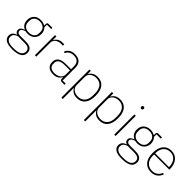

<svg xmlns="http://www.w3.org/2000/svg" viewBox="200 -1969 3425 3425"><g transform="rotate(45 1912.5 -257.0)"><path d="M506 63Q506 140 443.5 176Q381 212 264 212Q150 212 99 177Q48 142 48 83Q48 38 73 9.5Q98 -19 143 -33V-37Q92 -54 92 -106Q92 -141 117.5 -162Q143 -183 178 -193V-196Q134 -216 109.5 -254Q85 -292 85 -349Q85 -388 97.5 -419.5Q110 -451 133 -473.5Q156 -496 189 -508Q222 -520 263 -520Q329 -520 371 -490V-530Q371 -567 406 -567H503V-536H395V-472Q418 -449 430.5 -418Q443 -387 443 -349Q443 -311 430 -279.5Q417 -248 393.5 -225.5Q370 -203 337 -190.5Q304 -178 264 -178Q249 -178 236 -180Q223 -182 209 -185Q168 -174 146 -156Q124 -138 124 -111Q124 -90 142 -74.5Q160 -59 209 -59H338Q427 -59 466.5 -26.5Q506 6 506 63ZM471 65Q471 22 441.5 -2Q412 -26 336 -26H177Q135 -15 109 10.5Q83 36 83 79Q83 124 123 152.5Q163 181 236 181H291Q331 181 364 174Q397 167 421 153Q445 139 458 117Q471 95 471 65ZM264 -209Q330 -209 367 -243Q404 -277 404 -331V-367Q404 -421 367 -455Q330 -489 264 -489Q197 -489 160.5 -455Q124 -421 124 -367V-331Q124 -277 161 -243Q198 -209 264 -209Z M628 0V-508H663V-419H667Q683 -455 719 -481.5Q755 -508 823 -508H861V-475H817Q786 -475 758 -467Q730 -459 709 -443Q688 -427 675.5 -403.5Q663 -380 663 -349V0Z M1305 0Q1264 0 1262 -42V-79H1258Q1240 -40 1201 -14Q1162 12 1096 12Q1017 12 974 -26Q931 -64 931 -133Q931 -166 941 -193Q951 -220 974.5 -239.5Q998 -259 1035.5 -269.5Q1073 -280 1128 -280H1261V-348Q1261 -420 1226 -454.5Q1191 -489 1122 -489Q1015 -489 974 -399L949 -416Q970 -463 1011 -491.5Q1052 -520 1123 -520Q1208 -520 1252 -476.5Q1296 -433 1296 -352V-31H1374V0ZM1099 -19Q1132 -19 1161.5 -27.5Q1191 -36 1213 -52Q1235 -68 1248 -92Q1261 -116 1261 -148V-252H1128Q1044 -252 1006 -223.5Q968 -195 968 -148V-120Q968 -70 1004.5 -44.5Q1041 -19 1099 -19Z M1496 -508H1531V-429H1534Q1551 -466 1591 -493Q1631 -520 1695 -520Q1795 -520 1850.5 -452.5Q1906 -385 1906 -254Q1906 -123 1850.5 -55.5Q1795 12 1695 12Q1631 12 1591 -15.5Q1551 -43 1534 -79H1531V200H1496ZM1690 -20Q1775 -20 1821.5 -75Q1868 -130 1868 -225V-283Q1868 -378 1821.5 -433.5Q1775 -489 1690 -489Q1658 -489 1629 -479.5Q1600 -470 1578.5 -453.5Q1557 -437 1544 -413.5Q1531 -390 1531 -362V-148Q1531 -119 1544 -95.5Q1557 -72 1578.5 -55Q1600 -38 1629 -29Q1658 -20 1690 -20Z M2063 -508H2098V-429H2101Q2118 -466 2158 -493Q2198 -520 2262 -520Q2362 -520 2417.5 -452.5Q2473 -385 2473 -254Q2473 -123 2417.5 -55.5Q2362 12 2262 12Q2198 12 2158 -15.5Q2118 -43 2101 -79H2098V200H2063ZM2257 -20Q2342 -20 2388.5 -75Q2435 -130 2435 -225V-283Q2435 -378 2388.5 -433.5Q2342 -489 2257 -489Q2225 -489 2196 -479.5Q2167 -470 2145.5 -453.5Q2124 -437 2111 -413.5Q2098 -390 2098 -362V-148Q2098 -119 2111 -95.5Q2124 -72 2145.5 -55Q2167 -38 2196 -29Q2225 -20 2257 -20Z M2648 -665Q2632 -665 2625 -672.5Q2618 -680 2618 -691V-700Q2618 -711 2624.5 -718.5Q2631 -726 2647 -726Q2663 -726 2670 -718.5Q2677 -711 2677 -700V-691Q2677 -680 2670.5 -672.5Q2664 -665 2648 -665ZM2630 -508H2665V0H2630Z M3271 63Q3271 140 3208.5 176Q3146 212 3029 212Q2915 212 2864 177Q2813 142 2813 83Q2813 38 2838 9.5Q2863 -19 2908 -33V-37Q2857 -54 2857 -106Q2857 -141 2882.5 -162Q2908 -183 2943 -193V-196Q2899 -216 2874.5 -254Q2850 -292 2850 -349Q2850 -388 2862.5 -419.5Q2875 -451 2898 -473.5Q2921 -496 2954 -508Q2987 -520 3028 -520Q3094 -520 3136 -490V-530Q3136 -567 3171 -567H3268V-536H3160V-472Q3183 -449 3195.5 -418Q3208 -387 3208 -349Q3208 -311 3195 -279.5Q3182 -248 3158.5 -225.5Q3135 -203 3102 -190.5Q3069 -178 3029 -178Q3014 -178 3001 -180Q2988 -182 2974 -185Q2933 -174 2911 -156Q2889 -138 2889 -111Q2889 -90 2907 -74.5Q2925 -59 2974 -59H3103Q3192 -59 3231.5 -26.5Q3271 6 3271 63ZM3236 65Q3236 22 3206.5 -2Q3177 -26 3101 -26H2942Q2900 -15 2874 10.5Q2848 36 2848 79Q2848 124 2888 152.5Q2928 181 3001 181H3056Q3096 181 3129 174Q3162 167 3186 153Q3210 139 3223 117Q3236 95 3236 65ZM3029 -209Q3095 -209 3132 -243Q3169 -277 3169 -331V-367Q3169 -421 3132 -455Q3095 -489 3029 -489Q2962 -489 2925.5 -455Q2889 -421 2889 -367V-331Q2889 -277 2926 -243Q2963 -209 3029 -209Z M3563 12Q3462 12 3403.5 -56Q3345 -124 3345 -254Q3345 -383 3402 -451.5Q3459 -520 3559 -520Q3606 -520 3644.5 -502Q3683 -484 3710.5 -451Q3738 -418 3753 -371.5Q3768 -325 3768 -268V-252H3382V-225Q3382 -178 3394 -140Q3406 -102 3429.5 -75Q3453 -48 3486.5 -33.5Q3520 -19 3563 -19Q3684 -19 3730 -135L3757 -120Q3734 -60 3685 -24Q3636 12 3563 12ZM3559 -489Q3517 -489 3484.5 -474.5Q3452 -460 3429 -433Q3406 -406 3394 -368Q3382 -330 3382 -284V-280H3730V-286Q3730 -332 3717.5 -369.5Q3705 -407 3682.5 -433.5Q3660 -460 3628.5 -474.5Q3597 -489 3559 -489Z"/></g></svg>

Font: IBM Plex Sans ExtLt
Style: Regular
Weight: 200
Designer: Mike Abbink, Paul van der Laan, Pieter van Rosmalen
Foundry: Bold Monday
Version: Version 3.005